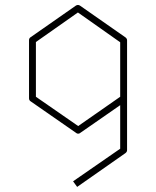

<svg xmlns="http://www.w3.org/2000/svg" viewBox="-20 -776 613 754"><path d="M473 -629Q479 -624 479 -618V-186Q479 -180 473 -175L283 -42L267 -64L452 -192V-363L295 -254Q292 -251 287 -251Q282 -251 279 -254L99 -379Q94 -383 94 -390V-618Q94 -625 99 -629L278 -754Q286 -759 294 -754ZM452 -396V-610L286 -727L121 -611V-396L287 -281Z"/></svg>

Font: Envoyer
Style: Regular
Weight: 400
Version: Version 0.1